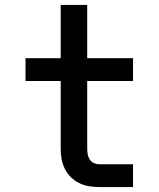

<svg xmlns="http://www.w3.org/2000/svg" viewBox="-20 -755 640 775"><path d="M380 0Q359 0 338.5 -3.5Q318 -7 299.5 -16Q281 -25 266 -40Q251 -55 241.5 -74Q232 -93 228.5 -113.5Q225 -134 225 -155V-428H83V-520H225V-735H332V-520H517V-428H332V-155Q332 -144 334 -132.5Q336 -121 342 -111.5Q348 -102 358.5 -97Q369 -92 380 -92H517V0Z"/></svg>

Font: Iosevka SS04 Semibold Extended
Style: Regular
Weight: 600
Width: 7
Monospace: yes
Designer: Belleve Invis
Foundry: Belleve Invis
Version: Version 19.0.0; ttfautohint (v1.8.4)